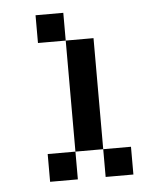

<svg xmlns="http://www.w3.org/2000/svg" viewBox="-41 -496 390 530"><g transform="rotate(-5 154.0 -231.0)"><path d="M76.9 -76.9H153.8V0H76.9ZM230.8 -76.9H307.7V0H230.8ZM153.8 -153.8H230.8V-76.9H153.8ZM153.8 -230.8H230.8V-153.8H153.8ZM153.8 -307.7H230.8V-230.8H153.8ZM153.8 -384.6H230.8V-307.7H153.8ZM76.9 -461.5H153.8V-384.6H76.9Z"/></g></svg>

Font: Jacquarda Bastarda 9
Style: Regular
Weight: 400
Designer: Sarah Cadigan-Fried
Version: Version 1.000; ttfautohint (v1.8.4.7-5d5b)